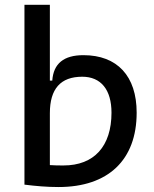

<svg xmlns="http://www.w3.org/2000/svg" viewBox="-20 -752 626 782"><path d="M218.3 9.8C420.9 9.8 536.6 -100.6 536.6 -293C536.6 -442.4 457.5 -527.3 319.8 -527.3C239.7 -527.3 197.8 -493.2 192.9 -423.8H183.1V-732.4H79.6V0C126.5 5.9 171.4 9.8 218.3 9.8ZM183.1 -291C183.1 -390.6 227.1 -439.5 314.9 -439.5C391.1 -439.5 434.1 -386.7 434.1 -293C434.1 -156.2 363.3 -78.1 238.8 -78.1C220.2 -78.1 201.7 -78.1 183.1 -79.6Z"/></svg>

Font: Cascadia Code PL
Style: Regular
Weight: 400
Monospace: yes
Designer: Aaron Bell
Foundry: Saja Typeworks
Version: Version 2404.023